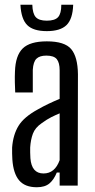

<svg xmlns="http://www.w3.org/2000/svg" viewBox="-20 -781 400 808"><path d="M135 7Q85 7 60.5 -22Q36 -51 32 -110Q31 -122 31 -135Q31 -148 31 -160Q35 -214 58 -251.5Q81 -289 140 -321Q161 -333 184 -344Q207 -355 231 -365V-485Q231 -517 219 -532Q207 -547 175 -547Q147 -547 133.5 -534Q120 -521 118 -487Q118 -470 118 -441.5Q118 -413 118 -392H44Q43 -409 42.5 -434.5Q42 -460 43 -480Q45 -547 75.5 -577Q106 -607 177 -607Q252 -607 279.5 -574.5Q307 -542 308 -469L307 0H231V-55H219Q207 -25 188 -9Q169 7 135 7ZM163 -51Q211 -51 231 -107V-304Q214 -297 196 -288Q178 -279 156 -263Q128 -244 118.5 -218.5Q109 -193 107 -160Q107 -151 107 -139Q107 -127 108 -115Q113 -51 163 -51ZM66 -761H116Q117 -724 130.5 -709Q144 -694 177 -694Q211 -694 224.5 -709Q238 -724 238 -761H288Q286 -701 260 -675.5Q234 -650 177 -650Q120 -650 94.5 -675.5Q69 -701 66 -761Z"/></svg>

Font: Big Shoulders Display Medium
Style: Regular
Weight: 500
Designer: Patric King
Foundry: XO Type Co
Version: Version 1.000; ttfautohint (v1.8.2)